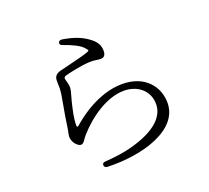

<svg xmlns="http://www.w3.org/2000/svg" viewBox="-136 -949 1273 1168"><g transform="rotate(-20 500.0 -365.0)"><path d="M351 -765C348 -755 353 -748 365 -744C420 -725 469 -703 491 -676C506 -660 506 -656 490 -651C464 -641 412 -629 365 -617C341 -611 319 -606 300 -601C269 -592 259 -575 259 -553V-536C260 -517 261 -494 256 -462L245 -399C237 -355 228 -305 223 -264C222 -256 220 -246 218 -236C215 -224 213 -212 213 -202C213 -189 222 -166 232 -155C246 -140 256 -135 266 -135C279 -135 289 -151 299 -166L311 -181C389 -270 508 -355 621 -355C708 -355 778 -300 778 -212C778 -142 724 -63 538 -14C497 -3 433 7 368 11C354 12 348 18 349 29C350 40 357 45 370 46C595 54 846 -19 846 -196C846 -299 773 -397 625 -397C522 -397 404 -349 290 -250C283 -244 277 -245 277 -252C276 -302 290 -355 301 -402C303 -411 306 -422 309 -431C315 -453 321 -472 321 -490C320 -502 317 -515 314 -526C311 -536 309 -544 309 -547C309 -555 312 -560 329 -564C353 -570 423 -587 480 -590C507 -591 520 -589 532 -587C540 -586 547 -585 557 -585C577 -585 589 -598 589 -626C589 -660 574 -690 533 -718C500 -742 452 -765 374 -777C361 -778 354 -774 351 -765Z"/></g></svg>

Font: 寒蝉锦书宋
Style: Regular
Weight: 400
Designer: 寒蝉锦书宋{Warren} 思源宋体{Ryoko NISHIZUKA 西塚涼子 (kana & ideographs); Frank Grießhammer (Latin, Greek & Cyrillic); Wenlong ZHANG 
Foundry: Adobe & ChillType
Version: Version 2.000;Glyphs 3.1.1 (3135)